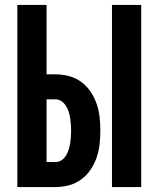

<svg xmlns="http://www.w3.org/2000/svg" viewBox="-20 -755 640 775"><path d="M432 0V-735H550V0ZM50 0V-735H168V-455H204Q231 -455 258 -448Q285 -441 307.5 -424.5Q330 -408 345.5 -385Q361 -362 370 -336Q379 -310 382 -282.5Q385 -255 385 -227Q385 -200 382 -172.5Q379 -145 370 -119Q361 -93 345.5 -70Q330 -47 307.5 -30.5Q285 -14 258 -7Q231 0 204 0ZM168 -101H204Q217 -101 228 -108Q239 -115 246 -126.5Q253 -138 257 -150.5Q261 -163 263 -175.5Q265 -188 266 -201Q267 -214 267 -227Q267 -240 266 -253Q265 -266 263 -279Q261 -292 257 -304.5Q253 -317 246 -328Q239 -339 228 -346.5Q217 -354 204 -354H168Z"/></svg>

Font: Iosevka SS04 Extended
Style: Bold
Weight: 700
Width: 7
Monospace: yes
Designer: Belleve Invis
Foundry: Belleve Invis
Version: Version 19.0.0; ttfautohint (v1.8.4)